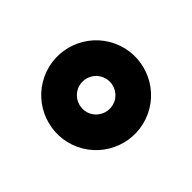

<svg xmlns="http://www.w3.org/2000/svg" viewBox="-45 -361 194 194"><g transform="rotate(20 51.5 -264.5)"><path d="M50.5 -284.4C51 -284.5 51.5 -284.5 52 -284.5C52.5 -284.5 53 -284.5 53.5 -284.4C60.2 -283.9 66.2 -279.9 69.3 -273.9C70.3 -272.1 70.9 -270.1 71.3 -268C71.6 -266.1 71.5 -264.5 71.5 -265C71.5 -264.5 71.5 -264 71.4 -263.5C70.9 -256.8 66.9 -250.8 60.9 -247.7C59.1 -246.7 57.1 -246.1 55 -245.7C53.1 -245.4 51.5 -245.5 52 -245.5C52.5 -245.5 50.9 -245.4 49 -245.7C46.9 -246.1 44.9 -246.7 43.1 -247.7C37.1 -250.8 33.1 -256.8 32.6 -263.5C32.5 -264 32.5 -264.5 32.5 -265C32.5 -264.5 32.4 -266.1 32.7 -268C33.1 -270.1 33.7 -272.1 34.7 -273.9C37.8 -279.9 43.8 -283.9 50.5 -284.4ZM-3.5 -265C-3.5 -234.4 21.4 -209.5 52 -209.5C82.6 -209.5 107.5 -234.4 107.5 -265C107.5 -295.6 82.6 -320.5 52 -320.5C21.4 -320.5 -3.5 -295.6 -3.5 -265Z"/></g></svg>

Font: FRB American Cursive Extrabold
Style: Bold Italic
Weight: 800
Italic angle: -25°
Version: Version 2.0;Modular Font Editor K font №1